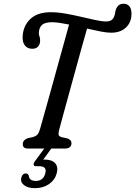

<svg xmlns="http://www.w3.org/2000/svg" viewBox="-20 -772 704 998"><path d="M286 -91.5Q282.5 -75.5 285.8 -69Q289 -62.5 298.5 -59.5L330.5 -52.5Q351.5 -45 351.5 -28Q351.5 -13.5 342.2 -6.8Q333 0 319 0H124.5Q97.5 0 98.5 -24Q99.5 -45 124 -53.5L150.5 -59.5Q167 -64 175 -73.2Q183 -82.5 189 -104.5Q195.5 -127 209.2 -176.2Q223 -225.5 240.8 -289.2Q258.5 -353 277 -420.2Q295.5 -487.5 312 -546.5Q328.5 -605.5 339 -644.5Q313.5 -649.5 290.8 -653Q268 -656.5 251 -656.5Q213 -656.5 197.8 -641.8Q182.5 -627 182 -601Q181.5 -592 185.2 -582.8Q189 -573.5 188.5 -560.5Q188.5 -543 178.5 -530.8Q168.5 -518.5 147.5 -518.5Q124.5 -518.5 110.8 -534Q97 -549.5 97.5 -578.5Q99 -635 136 -671.8Q173 -708.5 244.5 -708.5Q280 -708.5 321 -701.2Q362 -694 402.2 -684.5Q442.5 -675 476 -667.8Q509.5 -660.5 530.5 -660.5Q549 -660.5 559 -667.2Q569 -674 573.5 -687Q577 -696 577.8 -702.2Q578.5 -708.5 580 -714.5Q584.5 -732 594.2 -742.2Q604 -752.5 623.5 -752.5Q642 -752.5 653 -739Q664 -725.5 663.5 -697.5Q662.5 -655 634.2 -628.5Q606 -602 557.5 -602Q535 -602 502 -608.5Q469 -615 432.5 -623.5Q420 -580.5 403.2 -519.8Q386.5 -459 368.2 -392.5Q350 -326 333 -264.5Q316 -203 303.5 -156.8Q291 -110.5 286 -91.5ZM216 -8H252.5L204.5 58Q208 57.5 211.5 57.5Q249.5 57.5 266.5 76.2Q283.5 95 275 128.5Q265.5 163.5 235 184.8Q204.5 206 161.5 206Q124.5 206 104.5 190Q84.5 174 91 151Q96.5 129.5 113.5 129.5Q125 129.5 130 141.5Q131 156.5 141.2 162.5Q151.5 168.5 166 168.5Q205 168.5 215.5 129Q225.5 92 184 92H168Q156 92 155 84Q154 76 162 65.5Z"/></svg>

Font: Fraunces 144pt SuperSoft
Style: Italic
Weight: 400
Italic angle: -16°
Version: Version 1.000;[b76b70a41]